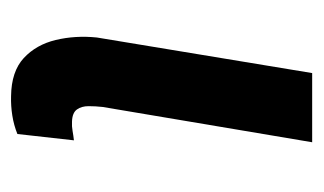

<svg xmlns="http://www.w3.org/2000/svg" viewBox="-136 -432 573 340"><g transform="rotate(90 150.0 -261.5)"><path d="M108.9 -528.3H231.4L168.9 -157.2Q167.5 -144.5 167.5 -132.3Q167.5 -120.1 173.3 -111.8Q179.2 -103.5 194.8 -103Q203.1 -102.5 211.4 -104Q219.7 -105.5 228 -106.4L216.8 -6.3Q201.2 0 184.1 2.7Q167 5.4 149.9 4.9Q106 4.4 82.3 -17.6Q58.6 -39.6 50.3 -74.2Q42 -108.9 45.9 -147Z"/></g></svg>

Font: Roboto Condensed SemiBold
Style: Italic
Weight: 600
Italic angle: -12°
Designer: Christian Robertson
Foundry: Google
Version: Version 3.008; 2023